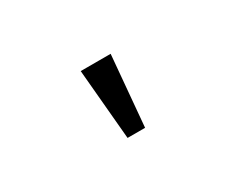

<svg xmlns="http://www.w3.org/2000/svg" viewBox="-46 -912 662 536"><g transform="rotate(-30 285.0 -643.5)"><path d="M228.5 -757H325L305 -530H248.5Z"/></g></svg>

Font: League Mono Narrow
Style: Regular
Weight: 400
Width: 3
Designer: Tyler Finck
Foundry: The League of Moveable Type / Tyler Finck
Version: Version 2.210